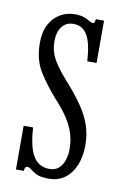

<svg xmlns="http://www.w3.org/2000/svg" viewBox="-68 -570 397 621"><g transform="rotate(10 130.5 -259.0)"><path d="M135.5 11Q110 11 96.5 4.5Q83 -2 76 -8.2Q69 -14.5 63 -14.5Q57 -14.5 55 -10.5Q53 -6.5 53 0H27V-143.5H58Q60 -112 65.2 -88.8Q70.5 -65.5 79.5 -50.5Q88.5 -35.5 101.8 -28Q115 -20.5 133.5 -20.5Q153 -20.5 164.5 -31.8Q176 -43 181.2 -60Q186.5 -77 186.5 -94Q186.5 -120.5 179.2 -144.8Q172 -169 156 -193.8Q140 -218.5 113.5 -247Q80.5 -284 56.2 -322.8Q32 -361.5 32 -417.5Q32 -454 45.5 -478.5Q59 -503 80.8 -515.2Q102.5 -527.5 127 -527.5Q147 -527.5 158.8 -523Q170.5 -518.5 177.5 -514Q184.5 -509.5 189 -509.5Q193 -509.5 194.8 -513Q196.5 -516.5 197 -523.5H224V-384.5H193.5Q191.5 -415 186.8 -436.2Q182 -457.5 174 -470.5Q166 -483.5 154.8 -489.8Q143.5 -496 128.5 -496Q104.5 -496 91 -478Q77.5 -460 77.5 -430.5Q77.5 -396 95 -367Q112.5 -338 147 -300.5Q175 -268.5 194.8 -239.2Q214.5 -210 224.5 -180.2Q234.5 -150.5 234.5 -116.5Q234.5 -79 222.8 -50.2Q211 -21.5 189 -5.2Q167 11 135.5 11Z"/></g></svg>

Font: Imbue Light
Style: Regular
Weight: 300
Designer: Tyler Finck
Foundry: Etcetera Type Company
Version: Version 1.102